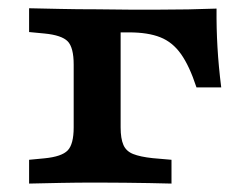

<svg xmlns="http://www.w3.org/2000/svg" viewBox="-20 -436 584 456"><path d="M155 -208.2V-282.7Q155 -323.1 140.8 -337.8Q126.6 -352.4 85.7 -356.4L49.1 -359.9V-416.4Q85.3 -415.6 123.8 -414.8Q162.3 -413.9 210.7 -413.9L266.5 -387.6V-208.2ZM210.7 -359.1V-413.9L286.5 -413.1H359Q393.2 -413.1 426.6 -413.7Q460.1 -414.3 494.3 -415.6Q493.9 -368.6 496.5 -324Q499 -279.5 505.4 -228.5H446.6Q429.9 -279.5 409.8 -307.7Q389.8 -336 360.6 -347.5Q331.4 -359.1 286.5 -359.1ZM210.7 -2.4Q162.3 -2.4 123.8 -1.6Q85.3 -0.8 49.1 0V-56.5L85.7 -60Q126.6 -64 140.8 -78.8Q155 -93.6 155 -133.6V-208.2H266.5V-133.6Q266.5 -106.8 273.1 -91.8Q279.6 -76.8 296.3 -70.2Q312.9 -63.6 342.5 -60.4L387.3 -56.5V0Q361.6 -0.8 334.1 -1.2Q306.7 -1.6 276.4 -2Q246 -2.4 210.7 -2.4Z"/></svg>

Font: Playfair 5pt SemiExpanded Light
Style: Regular
Weight: 300
Width: 6
Designer: Claus Eggers Sørensen
Foundry: Claus Eggers Sørensen
Version: Version 2.203